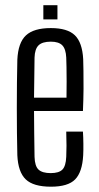

<svg xmlns="http://www.w3.org/2000/svg" viewBox="-20 -715 382 742"><path d="M177 6.5Q109 6.5 79.5 -21.8Q50 -50 47 -115Q46 -155.5 45.5 -202.2Q45 -249 45 -298.5Q45 -348 45.5 -395.5Q46 -443 47 -484Q50 -550 80.2 -578.2Q110.5 -606.5 176.5 -606.5Q240.5 -606.5 269.2 -578.8Q298 -551 301.5 -486.5Q302 -471 302.5 -441Q303 -411 302.8 -371.2Q302.5 -331.5 300.5 -286H111.5Q111.5 -245 112.2 -201.5Q113 -158 113.5 -109Q114.5 -73 129 -59.5Q143.5 -46 176 -46Q207.5 -46 221 -59.5Q234.5 -73 236 -109Q237 -127.5 237 -152Q237 -176.5 236 -206.5H300.5Q302 -184 302.2 -159.2Q302.5 -134.5 301.5 -115Q298 -50 270.5 -21.8Q243 6.5 177 6.5ZM111.5 -337.5H237Q237.5 -369.5 237.5 -400.2Q237.5 -431 237 -455.5Q236.5 -480 236 -492.5Q234.5 -525.5 220.8 -539.8Q207 -554 176.5 -554Q143.5 -554 129 -539.8Q114.5 -525.5 113.5 -492.5Q113 -449.5 112.5 -411.8Q112 -374 111.5 -337.5ZM147.5 -640V-695H202V-640Z"/></svg>

Font: Big Shoulders Display Thin
Style: Regular
Weight: 400
Version: Version 2.002